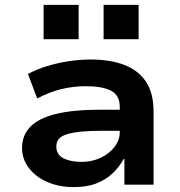

<svg xmlns="http://www.w3.org/2000/svg" viewBox="-20 -754 736 784"><path d="M282 10Q221 10 173 -11Q125 -32 97.5 -68.5Q70 -105 70 -150Q70 -201 103.5 -236Q137 -271 207.5 -288.5Q278 -306 390 -306H488V-220H398Q347 -220 311.5 -216.5Q276 -213 253.5 -206Q231 -199 220.5 -187Q210 -175 210 -156Q210 -123 238.5 -108Q267 -93 314 -93Q355 -93 390.5 -109.5Q426 -126 447.5 -154Q469 -182 469 -214V-318Q469 -365 433.5 -383.5Q398 -402 330 -402Q281 -402 232 -390.5Q183 -379 132 -352L94 -452Q132 -472 173.5 -484.5Q215 -497 260 -504Q305 -511 351 -511Q430 -511 487.5 -489Q545 -467 576 -420.5Q607 -374 607 -299V0H488V-104L485 -105Q467 -72 439.5 -46Q412 -20 373.5 -5Q335 10 282 10ZM403 -594V-734H546V-594ZM158 -594V-734H301V-594Z"/></svg>

Font: Nunito Sans 7pt SemiExpanded
Style: Bold
Weight: 700
Width: 6
Designer: Vernon Adams
Foundry: Vernon Adams
Version: Version 3.101;gftools[0.9.27]